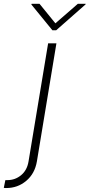

<svg xmlns="http://www.w3.org/2000/svg" viewBox="-112 -770 465 995"><path d="M137.4 -545.5H180.4L79.2 66.4Q68.5 129.6 24.1 167.1Q-20.2 204.5 -79.9 204.5Q-82.7 204.5 -85.8 204.4Q-88.8 204.2 -92.3 203.5L-84.2 163.4H-73.5Q-33.4 163.4 -2.5 137.8Q28.4 112.2 35.9 66.4ZM92.7 -750.4 175.1 -649.1 291.5 -750.4H332.4L331 -746.8L179.3 -613.3H159.4L50.4 -746.8L51.8 -750.4Z"/></svg>

Font: Inter UI Extra Light
Style: Italic
Weight: 200
Italic angle: -9.39999°
Designer: Rasmus Andersson
Foundry: rsms
Version: 3.2;8d6f07862